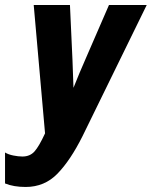

<svg xmlns="http://www.w3.org/2000/svg" viewBox="-40 -734 603 763"><path d="M-20 -5V-128Q-7 -120 13 -116Q33 -112 49 -112Q79 -112 97 -132Q115 -152 139 -204L94 -714H238L248 -496L252 -385Q274 -441 304 -509L393 -714H543L288 -193Q240 -97 188.5 -44Q137 9 62 9Q14 9 -20 -5Z"/></svg>

Font: Noto Sans Display Ex Bold Cond
Style: Italic
Weight: 800
Width: 3
Italic angle: -12°
Designer: Monotype Design team
Foundry: Monotype Imaging Inc.
Version: Version 1.000